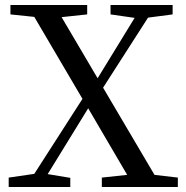

<svg xmlns="http://www.w3.org/2000/svg" viewBox="-20 -753 748 773"><path d="M15 0V-38L118 -53L312 -355L118 -685L22 -695V-733H331V-695L228 -684L373 -438L522 -681L425 -695V-733H675V-695L576 -682L395 -400L602 -49L696 -38V0H390V-38L492 -49L335 -317L172 -52L263 -37V0Z"/></svg>

Font: GenRyuMin TW M
Style: Regular
Weight: 500
Version: Version 1.501;PS 1;hotconv 16.6.51;makeotf.lib2.5.65220